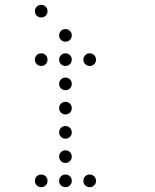

<svg xmlns="http://www.w3.org/2000/svg" viewBox="-20 -796 640 792"><path d="M149 -776Q139 -776 131.5 -768.5Q124 -761 124 -751V-749Q124 -739 131.5 -731.5Q139 -724 149 -724H151Q161 -724 168.5 -731.5Q176 -739 176 -749V-751Q176 -761 168.5 -768.5Q161 -776 151 -776ZM249 -676Q239 -676 231.5 -668.5Q224 -661 224 -651V-649Q224 -639 231.5 -631.5Q239 -624 249 -624H251Q261 -624 268.5 -631.5Q276 -639 276 -649V-651Q276 -661 268.5 -668.5Q261 -676 251 -676ZM149 -576Q139 -576 131.5 -568.5Q124 -561 124 -551V-549Q124 -539 131.5 -531.5Q139 -524 149 -524H151Q161 -524 168.5 -531.5Q176 -539 176 -549V-551Q176 -561 168.5 -568.5Q161 -576 151 -576ZM249 -576Q239 -576 231.5 -568.5Q224 -561 224 -551V-549Q224 -539 231.5 -531.5Q239 -524 249 -524H251Q261 -524 268.5 -531.5Q276 -539 276 -549V-551Q276 -561 268.5 -568.5Q261 -576 251 -576ZM349 -576Q339 -576 331.5 -568.5Q324 -561 324 -551V-549Q324 -539 331.5 -531.5Q339 -524 349 -524H351Q361 -524 368.5 -531.5Q376 -539 376 -549V-551Q376 -561 368.5 -568.5Q361 -576 351 -576ZM249 -476Q239 -476 231.5 -468.5Q224 -461 224 -451V-449Q224 -439 231.5 -431.5Q239 -424 249 -424H251Q261 -424 268.5 -431.5Q276 -439 276 -449V-451Q276 -461 268.5 -468.5Q261 -476 251 -476ZM249 -376Q239 -376 231.5 -368.5Q224 -361 224 -351V-349Q224 -339 231.5 -331.5Q239 -324 249 -324H251Q261 -324 268.5 -331.5Q276 -339 276 -349V-351Q276 -361 268.5 -368.5Q261 -376 251 -376ZM249 -276Q239 -276 231.5 -268.5Q224 -261 224 -251V-249Q224 -239 231.5 -231.5Q239 -224 249 -224H251Q261 -224 268.5 -231.5Q276 -239 276 -249V-251Q276 -261 268.5 -268.5Q261 -276 251 -276ZM249 -176Q239 -176 231.5 -168.5Q224 -161 224 -151V-149Q224 -139 231.5 -131.5Q239 -124 249 -124H251Q261 -124 268.5 -131.5Q276 -139 276 -149V-151Q276 -161 268.5 -168.5Q261 -176 251 -176ZM149 -76Q139 -76 131.5 -68.5Q124 -61 124 -51V-49Q124 -39 131.5 -31.5Q139 -24 149 -24H151Q161 -24 168.5 -31.5Q176 -39 176 -49V-51Q176 -61 168.5 -68.5Q161 -76 151 -76ZM249 -76Q239 -76 231.5 -68.5Q224 -61 224 -51V-49Q224 -39 231.5 -31.5Q239 -24 249 -24H251Q261 -24 268.5 -31.5Q276 -39 276 -49V-51Q276 -61 268.5 -68.5Q261 -76 251 -76ZM349 -76Q339 -76 331.5 -68.5Q324 -61 324 -51V-49Q324 -39 331.5 -31.5Q339 -24 349 -24H351Q361 -24 368.5 -31.5Q376 -39 376 -49V-51Q376 -61 368.5 -68.5Q361 -76 351 -76Z"/></svg>

Font: Doto Rounded
Style: Regular
Weight: 400
Monospace: yes
Version: Version 1.000